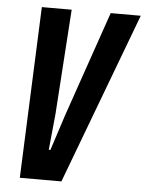

<svg xmlns="http://www.w3.org/2000/svg" viewBox="-52 -772 619 814"><g transform="rotate(5 257.0 -364.5)"><path d="M63 0 93 -729H220L190 -281L175 -129H182L231 -280L386 -729H514L240 0Z"/></g></svg>

Font: Mona Sans Condensed
Style: Bold Italic
Weight: 700
Width: 3
Italic angle: -11.7°
Designer: Deni Anggara
Foundry: GitHub
Version: Version 1.001; ttfautohint (v1.8.4.7-5d5b);gftools[0.9.31]